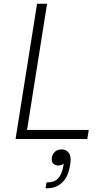

<svg xmlns="http://www.w3.org/2000/svg" viewBox="-20 -750 575 1036"><path d="M64 0 180 -730H234L126 -49H459L451 0ZM226 266 231 234H240Q308 234 322 144L324 133Q311 143 295 143Q277 143 267 132Q259 123 259 109Q259 105 260 100Q263 80 277.5 68Q292 56 312 56Q338 56 352 76Q361 89 361 112Q361 123 359 137L358 142Q348 205 315 235.5Q282 266 234 266Z"/></svg>

Font: Sora ExtraLight
Style: Italic
Weight: 200
Designer: Jonathan Barnbrook, Juli√°n Moncada
Version: Version 1.000